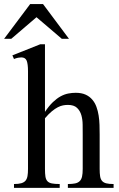

<svg xmlns="http://www.w3.org/2000/svg" viewBox="-54 -909 575 929"><path d="M245.1 -721.2 122.6 -825.7 0.5 -721.2H-34.2L91.8 -889.2H154.3L279.8 -721.2ZM274.4 0V-18.6Q295.4 -18.6 309.3 -21.5Q323.2 -24.4 331.5 -32.5Q339.8 -40.5 343 -54.7Q346.2 -68.8 346.2 -91.8V-258.8Q346.2 -280.8 345.9 -305.7Q345.7 -330.6 339.6 -351.8Q333.5 -373 318.6 -387.2Q303.7 -401.4 274.4 -401.4Q263.2 -401.4 251.2 -399.2Q239.3 -397 225.8 -390.1Q212.4 -383.3 197 -370.6Q181.6 -357.9 163.6 -336.9V-91.8Q163.6 -68.8 165.8 -54.7Q168 -40.5 175.3 -32.5Q182.6 -24.4 196.8 -21.5Q210.9 -18.6 234.9 -18.6V0H13.7V-18.6Q35.6 -18.6 49.1 -22.5Q62.5 -26.4 69.6 -34.9Q76.7 -43.5 79.1 -57.4Q81.5 -71.3 81.5 -91.8V-564Q81.5 -599.1 75.2 -615.2Q68.8 -631.3 48.8 -631.3Q42.5 -631.3 33.4 -629.6Q24.4 -627.9 13.7 -623.5L5.9 -641.1L140.6 -694.8H163.6V-367.7Q183.1 -397 202.1 -415Q221.2 -433.1 239.7 -443.1Q258.3 -453.1 276.4 -456.5Q294.4 -460 312 -460Q340.3 -460 359.9 -451.2Q379.4 -442.4 392.3 -427.2Q405.3 -412.1 412.6 -392.1Q419.9 -372.1 423.3 -349.9Q426.8 -327.6 427.5 -304.2Q428.2 -280.8 428.2 -258.8V-91.8Q428.2 -70.3 430.4 -56.2Q432.6 -42 439.7 -33.7Q446.8 -25.4 460 -22Q473.1 -18.6 495.6 -18.6V0Z"/></svg>

Font: Doulos SIL Phon
Style: Regular
Weight: 400
Designer: Walt Agee, Victor Gaultney, Peter Martin, Debbi Hosken, Becca Hirsbrunner
Foundry: SIL International
Version: Version 5.000